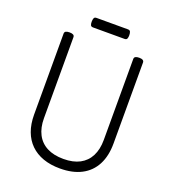

<svg xmlns="http://www.w3.org/2000/svg" viewBox="-216 -1430 1439 1608"><g transform="rotate(20 503.5 -626.0)"><path d="M506 19Q421 19 355 -4.5Q289 -28 243 -73Q197 -118 173 -183Q149 -248 149 -331V-1053Q149 -1067 160 -1073.5Q171 -1080 193 -1080Q215 -1080 226 -1073.5Q237 -1067 237 -1053V-331Q237 -247 268 -187.5Q299 -128 359 -97Q419 -66 506 -66Q592 -66 650.5 -97Q709 -128 739.5 -187.5Q770 -247 770 -331V-1053Q770 -1067 781 -1073.5Q792 -1080 814 -1080Q857 -1080 857 -1053V-331Q857 -220 816 -141.5Q775 -63 696.5 -22Q618 19 506 19ZM363 -1186Q346 -1186 341 -1197.5Q336 -1209 336 -1227Q336 -1246 341 -1258.5Q346 -1271 363 -1271H643Q661 -1271 666 -1258.5Q671 -1246 671 -1227Q671 -1209 666 -1197.5Q661 -1186 643 -1186Z"/></g></svg>

Font: Playwrite AR
Style: Regular
Weight: 400
Designer: Veronika Burian, José Scaglione
Foundry: TypeTogether
Version: Version 1.002